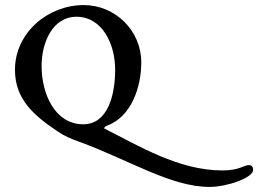

<svg xmlns="http://www.w3.org/2000/svg" viewBox="-20 -490 1018 757"><path d="M144 -230C144 -323 188 -424 281 -424C383 -424 434 -317 434 -215C434 -117 406 0 308 0C197 0 144 -119 144 -230ZM310 -470C168 -470 39 -360 39 -215C39 -97 115 -34.1 207 28C235.2 47 258 56.4 290 68C489.2 140.5 653 247 806 247C875 247 978 211 978 180C978 165 970 161 961 161C942 161 923 182 857 182C683 182 522.9 82.5 392 17C388.4 15.2 393.5 8.7 401 6C497.8 -29.2 537 -146 537 -244C537 -369 435 -470 310 -470Z"/></svg>

Font: EB Garamond SC 08
Style: Regular
Weight: 400
Version: Version 0.016